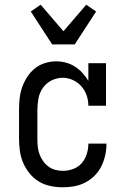

<svg xmlns="http://www.w3.org/2000/svg" viewBox="-20 -789 540 817"><path d="M247 8Q221 8 194.5 2.5Q168 -3 145.5 -16.5Q123 -30 106 -51Q89 -72 78.5 -96.5Q68 -121 64.5 -147.5Q61 -174 61 -200V-320Q61 -345 63.5 -369.5Q66 -394 74 -417Q82 -440 95.5 -461Q109 -482 128 -497.5Q147 -513 171 -520.5Q195 -528 219 -528Q240 -528 260.5 -522.5Q281 -517 299 -505.5Q317 -494 331 -478.5Q345 -463 356 -445V-520H431V-339H356Q356 -362 348.5 -383.5Q341 -405 326 -422Q311 -439 290 -448.5Q269 -458 247 -458Q222 -458 199 -446.5Q176 -435 162 -414.5Q148 -394 143.5 -369.5Q139 -345 139 -320V-200Q139 -183 140.5 -166.5Q142 -150 147.5 -134.5Q153 -119 162.5 -105Q172 -91 185 -81Q198 -71 214.5 -66.5Q231 -62 247 -62Q270 -62 291.5 -70Q313 -78 327.5 -94.5Q342 -111 349 -133Q356 -155 356 -177V-178H433V-176Q433 -152 427.5 -127.5Q422 -103 411 -81Q400 -59 382.5 -41.5Q365 -24 343 -12.5Q321 -1 296.5 3.5Q272 8 247 8ZM202 -600 111 -740 153 -769 250 -656 347 -769 389 -740 298 -600Z"/></svg>

Font: Iosevka Curly Slab
Style: Regular
Weight: 400
Monospace: yes
Designer: Belleve Invis
Foundry: Belleve Invis
Version: Version 22.1.2; ttfautohint (v1.8.4)